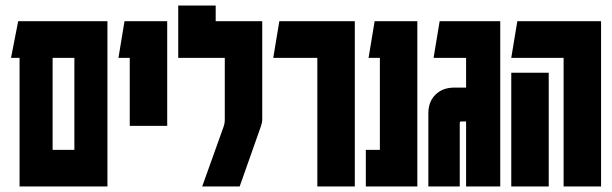

<svg xmlns="http://www.w3.org/2000/svg" viewBox="-20 -677 2222 697"><path d="M51 0V-467H20L46 -600H370V0ZM171 -133H250V-467H171Z M451 -220V-467H410L432 -600H587V-220Z M627 -657H763V-600H932V-240Q932 -233 927 -218L850 0H714L792 -218Q796 -230 796 -240V-467H627Z M1268 -600V0H1132V-467H972L994 -600Z M1308 0V-133H1359V-467H1318L1340 -600H1495V0Z M1576 -600H1796V0H1672V-236H1654Q1649 -236 1649 -231V0H1535V-266Q1535 -308 1561 -333.5Q1587 -359 1629 -359H1672V-467H1554Z M2026 0V-467H1836L1858 -600H2162V0ZM1836 0V-413H1972V0Z"/></svg>

Font: Karantina
Style: Bold
Weight: 700
Designer: Rony Koch
Foundry: Rony Koch
Version: Version 1.000; ttfautohint (v1.8.3)